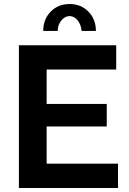

<svg xmlns="http://www.w3.org/2000/svg" viewBox="-20 -935 641 955"><path d="M567 -121V0H74V-710H558V-589H212V-418H511V-306H212V-121ZM326 -855Q303 -855 285 -833Q267 -811 267 -781H195Q195 -839 232 -877Q269 -915 326 -915Q383 -915 420 -877Q457 -839 457 -781H386Q383 -813 366 -834Q349 -855 326 -855Z"/></svg>

Font: Raleway
Style: Bold
Weight: 700
Designer: Matt McInerney, Pablo Impallari, Rodrigo Fuenzalida
Foundry: Matt McInerney, Pablo Impallari, Rodrigo Fuenzalida
Version: Version 4.026